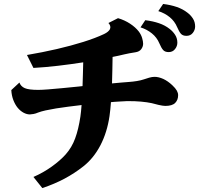

<svg xmlns="http://www.w3.org/2000/svg" viewBox="-20 -895 1010 970"><path d="M804.2 -875Q843.3 -870.1 873.5 -859.6Q903.8 -849.1 926.8 -831.1Q943.8 -818.4 954.8 -801Q965.8 -783.7 965.8 -761.2Q965.8 -743.7 954.1 -728.8Q942.4 -713.9 921.9 -713.9Q903.3 -713.9 894 -724.4Q884.8 -734.9 875 -757.8Q862.3 -788.1 837.4 -808.3Q812.5 -828.6 779.8 -838.9ZM761.2 -506.8Q781.2 -506.8 805.2 -496.1Q828.1 -485.4 850.1 -464.8Q866.7 -449.2 873.3 -437.3Q879.9 -425.3 879.9 -414.1Q879.9 -390.1 865 -375Q850.1 -359.9 814.9 -359.9Q809.6 -359.9 800.3 -361.3Q791 -362.8 781.2 -365Q771.5 -367.2 765.1 -369.1Q749.5 -374 721.9 -378.2Q694.3 -382.3 658 -383.8Q621.6 -385.3 579.1 -381.8Q569.3 -381.3 559.8 -380.6Q550.3 -379.9 540.5 -378.9Q537.6 -338.9 533.2 -308.1Q521 -225.6 487.1 -160.6Q453.1 -95.7 401.9 -55.2Q356.9 -19.5 305.9 7.6Q254.9 34.7 193.8 55.2L148.9 -1Q198.2 -22.5 241.2 -53.2Q284.2 -84 312 -115.2Q342.8 -149.9 359.6 -195.6Q376.5 -241.2 386.2 -306.2Q388.2 -317.9 389.4 -332.8Q390.6 -347.7 392.1 -364.3Q356.4 -360.4 324.7 -356Q293 -351.6 263.2 -347.2Q233.4 -342.3 210.2 -337.2Q187 -332 171.9 -326.2Q161.1 -321.3 149.2 -319.1Q137.2 -316.9 130.9 -316.9Q115.2 -316.9 98.9 -325.7Q82.5 -334.5 68.8 -351.1Q56.2 -366.7 47.4 -389.4Q38.6 -412.1 37.1 -439.9L78.1 -478Q85 -458.5 105.2 -449.7Q125.5 -440.9 172.9 -440.9Q191.4 -440.9 223.1 -443.4Q254.9 -445.8 294.9 -449.7Q335 -453.6 378.9 -458Q383.3 -458.5 387.9 -459Q392.6 -459.5 397 -460Q397.9 -490.2 398.9 -521Q399.9 -551.8 400.4 -580.1Q337.9 -570.3 273.4 -562.7Q209 -555.2 148.9 -551.8L116.2 -617.2Q194.3 -630.4 267.1 -647.2Q339.8 -664.1 401.1 -683.3Q462.4 -702.6 505.9 -723.1Q517.1 -728.5 524.4 -734.6Q531.7 -740.7 535.2 -747.1Q542.5 -763.2 527.8 -778.8L576.2 -803.2Q609.4 -793.5 637 -775.4Q664.6 -757.3 681.2 -735.8Q692.9 -720.2 698 -703.1Q703.1 -686 703.1 -673.8Q703.1 -659.7 693.6 -646.7Q684.1 -633.8 664.1 -630.9Q649.9 -628.9 633.3 -625.7Q616.7 -622.6 606.9 -620.1Q593.3 -616.7 578.6 -613.5Q564 -610.4 548.8 -607.4Q548.3 -574.7 547.6 -540.8Q546.9 -506.8 545.9 -473.6Q569.8 -476.1 591.6 -477.8Q613.3 -479.5 631.8 -481Q651.9 -482.4 671.6 -485.6Q691.4 -488.8 707 -494.1Q719.7 -498.5 734.1 -502.7Q748.5 -506.8 761.2 -506.8ZM713.9 -793Q752.9 -788.1 783.4 -777.6Q814 -767.1 836.9 -749Q853.5 -736.3 864.7 -719Q876 -701.7 876 -679.2Q876 -661.6 864 -646.7Q852.1 -631.8 832 -631.8Q813.5 -631.8 804.2 -642.3Q794.9 -652.8 785.2 -675.8Q772.5 -706.1 747.3 -726.3Q722.2 -746.6 689.9 -756.8Z"/></svg>

Font: BIZ UDPMincho
Style: Bold
Weight: 700
Designer: TypeBank Co., Ltd.
Foundry: Morisawa Inc.
Version: Version 1.06